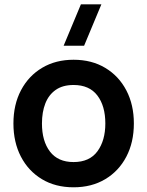

<svg xmlns="http://www.w3.org/2000/svg" viewBox="-20 -822 658 858"><path d="M308.7 15Q227.4 15 167 -21.5Q106.6 -58 73.3 -122.3Q40 -186.6 40 -270.2Q40 -354.8 74 -419Q108 -483.2 168.5 -519.1Q228.9 -555 308.7 -555Q390 -555 450.6 -518.5Q511.2 -482.1 544.7 -417.9Q578.2 -353.7 578.2 -270.2Q578.2 -185.9 544.5 -121.7Q510.8 -57.4 450.1 -21.2Q389.4 15 308.7 15ZM308.7 -97.8Q380.2 -97.8 415.5 -146Q450.7 -194.2 450.7 -270.2Q450.7 -348.6 415 -395.4Q379.3 -442.2 308.7 -442.2Q260.2 -442.2 229 -420.3Q197.8 -398.5 182.6 -359.8Q167.5 -321.2 167.5 -270.2Q167.5 -191.4 203.3 -144.6Q239.2 -97.8 308.7 -97.8ZM264.3 -617.5H355.8L433 -802.5H341.5Z"/></svg>

Font: Manrope Variable Light
Style: Regular
Weight: 200
Designer: Mikhail Sharanda
Foundry: Mikhail Sharanda
Version: Version 4.505